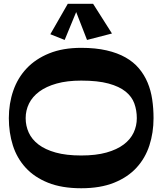

<svg xmlns="http://www.w3.org/2000/svg" viewBox="-20 -981 864 1019"><path d="M794.9 -354Q794.9 -276.9 772.9 -209.2Q751 -141.6 704.6 -91.1Q658.2 -40.5 585.4 -11.2Q512.7 18.1 411.1 18.1Q308.1 18.1 235.1 -11.2Q162.1 -40.5 116 -91.1Q69.8 -141.6 48.3 -209.2Q26.9 -276.9 26.9 -354Q26.9 -431.2 50.3 -499.3Q73.7 -567.4 121.3 -617.9Q168.9 -668.5 241.2 -697.8Q313.5 -727.1 411.1 -727.1Q487.3 -727.1 545.7 -713.6Q604 -700.2 646.5 -676Q689 -651.9 717.5 -617.9Q746.1 -584 763.4 -542.5Q780.8 -501 787.8 -453.1Q794.9 -405.3 794.9 -354ZM706.1 -354Q706.1 -395 693.1 -431.4Q680.2 -467.8 646.7 -494.9Q613.3 -522 556.2 -537.6Q499 -553.2 411.1 -553.2Q335.9 -553.2 280.5 -537.6Q225.1 -522 188.5 -494.9Q151.9 -467.8 134 -431.4Q116.2 -395 116.2 -354Q116.2 -313 132.6 -277.1Q148.9 -241.2 184.3 -214.1Q219.7 -187 275.6 -171.4Q331.5 -155.8 411.1 -155.8Q489.3 -155.8 544.9 -171.4Q600.6 -187 636.5 -214.1Q672.4 -241.2 689.2 -277.1Q706.1 -313 706.1 -354ZM574.2 -803.2 441.9 -769 384.3 -917 323.2 -769 247.1 -799.3 339.8 -960.9H474.1Z"/></svg>

Font: Peralta
Style: Regular
Weight: 400
Designer: Astigmatic (AOETI)
Foundry: Astigmatic (AOETI)
Version: Version 1.000